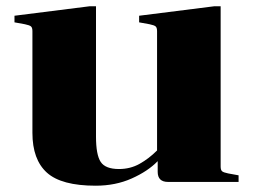

<svg xmlns="http://www.w3.org/2000/svg" viewBox="-20 -578 806 610"><path d="M481 -32V-66Q450 -34 398.5 -11Q347 12 284 12Q175 12 129 -29.5Q83 -71 83 -156V-479Q83 -490 78.5 -494Q74 -498 59 -501L26 -507V-528L264 -558H285V-144Q285 -86 300 -63.5Q315 -41 358 -41Q394 -41 423.5 -57.5Q453 -74 479 -100V-479Q479 -490 474.5 -494Q470 -498 455 -501L422 -507V-528L660 -558H681V-49Q681 -38 685.5 -34Q690 -30 705 -27L738 -21V0H514Q481 0 481 -32Z"/></svg>

Font: Chonburi
Style: Regular
Weight: 400
Designer: Thanarat Vachiruckul and Stawix Ruecha
Foundry: Cadson Demak & Katatrad
Version: Version 1.000